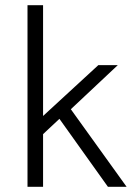

<svg xmlns="http://www.w3.org/2000/svg" viewBox="-20 -720 513 740"><path d="M209 -262 146 -203V0H86V-700H146V-273L359 -469H434L253 -299L468 0H396Z"/></svg>

Font: Post Grotesk Light
Style: Light
Weight: 300
Version: Version 1.0